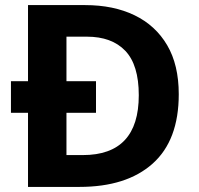

<svg xmlns="http://www.w3.org/2000/svg" viewBox="-20 -734 780 754"><path d="M314 -714Q426 -714 508.5 -674Q591 -634 636.5 -556.5Q682 -479 682 -364Q682 -183 579.5 -91.5Q477 0 292 0H90V-291H23V-415H90V-714ZM321 -590H241V-415H357V-291H241V-125H305Q525 -125 525 -360Q525 -479 472 -534.5Q419 -590 321 -590Z"/></svg>

Font: Noto Sans Kayah Li
Style: Bold
Weight: 700
Designer: Monotype Design Team, Sérgio Martins
Foundry: Monotype Imaging Inc.
Version: Version 2.002; ttfautohint (v1.8.4.7-5d5b)